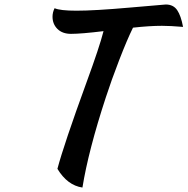

<svg xmlns="http://www.w3.org/2000/svg" viewBox="-20 -758 842 862"><path d="M298.8 -606Q260.3 -606 238 -627.9Q215.8 -649.9 215.8 -683.1Q215.8 -702.6 225.1 -721.2Q249.5 -710 323.2 -710Q404.8 -710 562 -723.9Q719.2 -737.8 724.1 -737.8Q758.3 -737.8 775.4 -712.6Q792.5 -687.5 801.8 -637.2Q744.6 -642.1 707 -642.1Q651.9 -642.1 577.1 -633.8Q550.8 -580.6 515.4 -489Q480 -397.5 455.1 -320.8Q377 -82.5 350.1 84Q282.7 74.2 237.8 0Q266.1 -107.4 369.1 -390.1Q426.3 -545.9 444.8 -618.2Q344.7 -606 298.8 -606Z"/></svg>

Font: Kaushan Script
Style: Regular
Weight: 400
Designer: Pablo Impallari
Foundry: Pablo Impallari
Version: Version 1.002